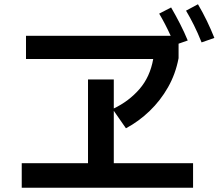

<svg xmlns="http://www.w3.org/2000/svg" viewBox="-20 -872 1040 901"><path d="M926 -673Q908 -718 890 -754Q872 -790 853 -822L909 -852Q932 -813 951 -773.5Q970 -734 986 -694ZM82 9V-106H393V-499H514V-363Q585 -397 634.5 -454Q684 -511 699 -595H102V-704H781Q755 -761 727 -808L783 -837Q805 -799 825 -760Q845 -721 861 -682L818 -667V-599Q804 -525 768.5 -462.5Q733 -400 682 -351Q631 -302 571 -270L514 -352V-106H886V9Z"/></svg>

Font: Murecho Medium
Style: Regular
Weight: 500
Designer: Neil Summerour
Foundry: Positype
Version: Version 1.010; ttfautohint (v1.8.3)